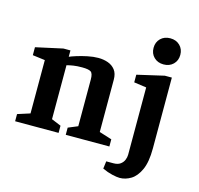

<svg xmlns="http://www.w3.org/2000/svg" viewBox="-124 -863 1209 1165"><g transform="rotate(15 480.0 -281.0)"><path d="M25 0V-45L103 -70V-405L25 -415V-465L194 -502H238V-462Q251 -468 281 -477.5Q311 -487 347 -494.5Q383 -502 414 -502Q447 -502 475 -492Q503 -482 520.5 -459.5Q538 -437 538 -398V-70L617 -45V0H343V-45L403 -70V-364Q403 -401 389 -411Q375 -421 334 -421Q301 -421 279 -417.5Q257 -414 238 -409V-70L298 -45V0ZM726 168Q709 168 678.5 161Q648 154 616 139L622 92H667Q694 92 710 80.5Q726 69 733 52Q740 35 740 19V-404L662 -415V-463L831 -502H875V-56Q875 29 852.5 78Q830 127 796 147.5Q762 168 726 168ZM805 -566Q768 -566 744.5 -589Q721 -612 721 -648Q721 -684 744.5 -707Q768 -730 805 -730Q842 -730 865.5 -707Q889 -684 889 -648Q889 -612 865.5 -589Q842 -566 805 -566Z"/></g></svg>

Font: Manuale
Style: Bold
Weight: 700
Version: Version 1.002